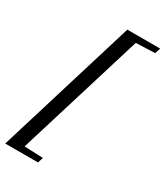

<svg xmlns="http://www.w3.org/2000/svg" viewBox="-224 -795 862 1001"><g transform="rotate(30 207.0 -294.0)"><path d="M-19 122 235.5 -710.5H433L422.5 -677L308 -672.5L76 84.5L188.5 89L178.5 122Z"/></g></svg>

Font: Newsreader 36pt SemiBold
Style: Italic
Weight: 600
Italic angle: -17°
Designer: Hugues Gentile
Foundry: Production Type
Version: Version 1.003